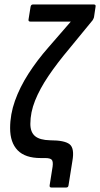

<svg xmlns="http://www.w3.org/2000/svg" viewBox="-20 -703 445 854"><path d="M208 131Q199 131 201 120L214 38Q217 15 210 7.5Q203 0 181 0H161Q92 0 58.5 -34.5Q25 -69 25 -133Q25 -194 46.5 -254.5Q68 -315 106.5 -375Q145 -435 196 -493L295 -607H115Q105 -607 107 -617L116 -673Q118 -683 126 -683H398Q407 -683 405 -673L398 -626Q397 -622 395.5 -619.5Q394 -617 392 -613L287 -485Q234 -422 195.5 -365Q157 -308 136 -255.5Q115 -203 115 -152Q115 -115 136 -97.5Q157 -80 203 -79Q268 -79 290 -61Q312 -43 302 13L285 120Q284 131 275 131Z"/></svg>

Font: Sofia Sans Condensed SemiBold
Style: Italic
Weight: 600
Italic angle: -9°
Version: Version 4.100